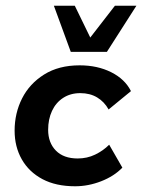

<svg xmlns="http://www.w3.org/2000/svg" viewBox="-20 -639 496 670"><path d="M242 11Q175 11 128 -14Q81 -39 56 -83Q31 -127 31 -183Q31 -244 57 -295.5Q83 -347 134 -379Q185 -411 258 -411Q320 -411 368 -387Q416 -363 437 -321L359 -257Q344 -284 319 -299Q294 -314 260 -314Q226 -314 200.5 -297.5Q175 -281 161.5 -252Q148 -223 148 -186Q148 -141 175 -113.5Q202 -86 251 -86Q284 -86 312 -99.5Q340 -113 361 -134L407 -54Q378 -24 333 -6.5Q288 11 242 11ZM227 -458 168 -619H241L295 -508L381 -619H456L353 -458Z"/></svg>

Font: Rokkitt SemiBold
Style: Bold Italic
Weight: 700
Italic angle: -9°
Version: Version 3.103